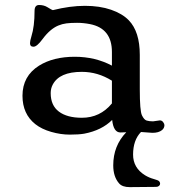

<svg xmlns="http://www.w3.org/2000/svg" viewBox="-20 -538 700 784"><path d="M471.7 2.9Q443.4 2.9 438 -48.3Q395.5 -5.9 324.2 7.8Q302.2 11.7 265.1 11.7Q228 11.7 189 0.5Q149.9 -10.7 124 -31.2Q71.8 -72.8 71.8 -147Q71.8 -227.5 139.6 -270Q197.8 -306.2 285.2 -306.2Q368.7 -306.2 437 -270V-325.7Q437 -421.9 347.7 -439.5Q320.3 -444.8 294.7 -444.8Q269 -444.8 251.5 -442.6Q233.9 -440.4 217.8 -433.6Q184.1 -419.4 153.8 -378.4Q130.9 -347.2 116.7 -347.2Q102.5 -347.2 102.5 -361.8Q102.5 -370.6 108.4 -390.1Q121.1 -430.2 121.1 -493.2Q121.1 -517.6 139.6 -517.6Q159.2 -517.6 173.3 -508.8Q192.9 -496.6 195.8 -496.6Q266.1 -514.2 326.7 -514.2Q387.2 -514.2 433.3 -498.3Q479.5 -482.4 505.9 -455.1Q550.8 -408.7 550.8 -314V-172.9Q550.8 -85.4 559.6 -67.1Q568.4 -48.8 578.9 -45.7Q589.4 -42.5 605 -42.5L632.8 -46.4Q641.1 -46.4 646.2 -39.3Q651.4 -32.2 651.4 -27.1Q651.4 -22 649.2 -16.6Q647 -11.2 641.6 -6.8Q627.9 4.4 602.5 4.4Q600.1 4.4 555.7 1Q523.4 34.2 523.4 93.3Q523.4 147.5 572.3 177.7Q589.4 188 607.7 192.9Q626 197.8 629.9 202.1Q633.8 206.5 633.8 211.9Q633.8 217.3 629.2 221.2Q624.5 225.1 617.2 225.1L509.8 226.1Q479.5 226.1 466.3 210.9Q442.4 183.6 442.4 137.2Q442.4 57.1 495.6 2Q484.9 2.9 471.7 2.9ZM437 -208.5Q379.4 -244.6 314 -244.6Q222.7 -244.6 195.3 -192.4Q187 -176.8 187 -157.7Q187 -107.4 220.5 -82.3Q253.9 -57.1 314.5 -57.1Q388.7 -57.1 437 -115.7Z"/></svg>

Font: Stoke
Style: Regular
Weight: 400
Designer: Nicole Fally
Foundry: Nicole Fally
Version: Version 1.002